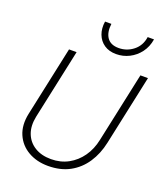

<svg xmlns="http://www.w3.org/2000/svg" viewBox="-167 -1044 1006 1168"><g transform="rotate(20 336.0 -460.0)"><path d="M282 12Q209 12 153.5 -20Q98 -52 73 -110Q48 -168 64 -245L161 -698H210L113 -245Q100 -182 118 -134.5Q136 -87 179.5 -60Q223 -33 285 -33Q347 -33 396.5 -60Q446 -87 479.5 -134.5Q513 -182 526 -245L623 -698H672L575 -245Q559 -169 520.5 -111Q482 -53 422.5 -20.5Q363 12 282 12ZM439 -769Q393 -769 361.5 -790.5Q330 -812 316 -849Q302 -886 309 -932H350Q343 -875 366 -842Q389 -809 441 -809Q494 -809 535.5 -842Q577 -875 585 -932H626Q618 -882 590.5 -845.5Q563 -809 523.5 -789Q484 -769 439 -769Z"/></g></svg>

Font: Azeret Mono Thin Thin
Style: Italic
Weight: 250
Italic angle: -12°
Version: Version 1.002